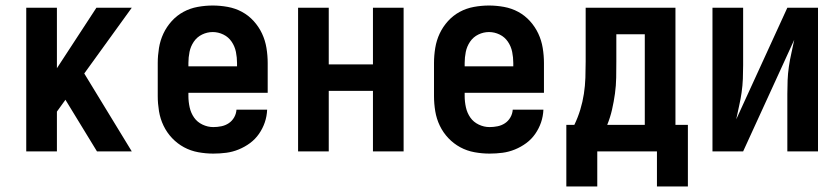

<svg xmlns="http://www.w3.org/2000/svg" viewBox="-20 -548 3040 695"><path d="M75 0V-520H186V-301L329 -520H457L285 -282L457 0H331L218 -185L217 -187L186 -144V0Z M752 8Q725 8 697.5 3Q670 -2 646 -15Q622 -28 603 -48Q584 -68 572 -93Q560 -118 555.5 -145.5Q551 -173 551 -200V-320Q551 -347 555.5 -374.5Q560 -402 571.5 -426.5Q583 -451 601.5 -471.5Q620 -492 644 -505Q668 -518 695.5 -523Q723 -528 750 -528Q777 -528 804.5 -523Q832 -518 856 -505Q880 -492 898.5 -471.5Q917 -451 928.5 -426.5Q940 -402 944.5 -374.5Q949 -347 949 -320V-212H662V-200Q662 -180 666.5 -159.5Q671 -139 682.5 -122.5Q694 -106 713 -97Q732 -88 752 -88Q767 -88 781.5 -91Q796 -94 808 -102Q820 -110 827.5 -123Q835 -136 836 -151H947Q946 -127 938.5 -105Q931 -83 917.5 -63.5Q904 -44 885 -30Q866 -16 844 -7Q822 2 799 5Q776 8 752 8ZM662 -308H838V-320Q838 -340 834 -360Q830 -380 818.5 -397Q807 -414 788.5 -423Q770 -432 750 -432Q730 -432 711.5 -423Q693 -414 681.5 -397Q670 -380 666 -360Q662 -340 662 -320Z M1059 0V-520H1170V-315H1330V-520H1441V0H1330V-219H1170V0Z M1752 8Q1725 8 1697.5 3Q1670 -2 1646 -15Q1622 -28 1603 -48Q1584 -68 1572 -93Q1560 -118 1555.5 -145.5Q1551 -173 1551 -200V-320Q1551 -347 1555.5 -374.5Q1560 -402 1571.5 -426.5Q1583 -451 1601.5 -471.5Q1620 -492 1644 -505Q1668 -518 1695.5 -523Q1723 -528 1750 -528Q1777 -528 1804.5 -523Q1832 -518 1856 -505Q1880 -492 1898.5 -471.5Q1917 -451 1928.5 -426.5Q1940 -402 1944.5 -374.5Q1949 -347 1949 -320V-212H1662V-200Q1662 -180 1666.5 -159.5Q1671 -139 1682.5 -122.5Q1694 -106 1713 -97Q1732 -88 1752 -88Q1767 -88 1781.5 -91Q1796 -94 1808 -102Q1820 -110 1827.5 -123Q1835 -136 1836 -151H1947Q1946 -127 1938.5 -105Q1931 -83 1917.5 -63.5Q1904 -44 1885 -30Q1866 -16 1844 -7Q1822 2 1799 5Q1776 8 1752 8ZM1662 -308H1838V-320Q1838 -340 1834 -360Q1830 -380 1818.5 -397Q1807 -414 1788.5 -423Q1770 -432 1750 -432Q1730 -432 1711.5 -423Q1693 -414 1681.5 -397Q1670 -380 1666 -360Q1662 -340 1662 -320Z M2030 127V-96H2059Q2072 -123 2080.5 -151Q2089 -179 2093.5 -208Q2098 -237 2099 -266.5Q2100 -296 2100 -325V-520H2425V-96H2470V127H2358V0H2142V127ZM2178 -96H2314V-424H2211V-325Q2211 -296 2210.5 -267Q2210 -238 2206 -209Q2202 -180 2195.5 -151.5Q2189 -123 2178 -96Z M2559 0V-520H2670V-312Q2670 -287 2669 -262.5Q2668 -238 2664.5 -213.5Q2661 -189 2655.5 -165Q2650 -141 2645 -116L2830 -520H2941V0H2830V-208Q2830 -233 2831 -257.5Q2832 -282 2835.5 -306.5Q2839 -331 2844.5 -355Q2850 -379 2855 -404L2670 0Z"/></svg>

Font: Iosevka SS04
Style: Bold
Weight: 700
Monospace: yes
Designer: Belleve Invis
Foundry: Belleve Invis
Version: Version 19.0.0; ttfautohint (v1.8.4)